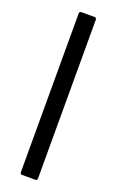

<svg xmlns="http://www.w3.org/2000/svg" viewBox="-137 -720 461 757"><g transform="rotate(20 93.5 -341.5)"><path d="M65 0Q57 0 57 -9V-674Q57 -683 65 -683H121Q129 -683 129 -674V-9Q129 0 121 0Z"/></g></svg>

Font: Sofia Sans Cond
Style: Regular
Weight: 400
Width: 3
Designer: Botio Nikoltchev, Ani Petrova
Foundry: lettersoup
Version: Version 4.100; ttfautohint (v1.8.3)